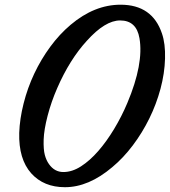

<svg xmlns="http://www.w3.org/2000/svg" viewBox="-20 -779 711 804"><path d="M60.5 -222.7Q62.5 -281.2 78.9 -345.9Q95.2 -410.6 123.5 -470.7Q151.9 -530.8 190.7 -583.5Q229.5 -636.2 275.9 -675.3Q375.5 -759.3 484.9 -759.3Q617.7 -759.3 658.2 -638.7Q672.9 -596.2 671.1 -533.9Q669.4 -471.7 652.1 -407.2Q634.8 -342.8 605.2 -282.7Q575.7 -222.7 536.1 -170.2Q496.6 -117.7 450.2 -79.1Q351.1 4.9 252 4.9Q163.1 4.9 110.8 -53.2Q57.6 -112.8 60.5 -222.7ZM185.1 -91.8Q208.5 -58.6 245.4 -58.6Q282.2 -58.6 319.3 -82.5Q356.4 -106.4 391.4 -146.5Q426.3 -186.5 457.8 -238.8Q489.3 -291 513.2 -347.7Q582.5 -512.2 564 -619.1Q551.3 -693.4 482.9 -693.4Q420.4 -693.4 343.8 -608.4Q271.5 -529.3 219.7 -410.2Q194.8 -353.5 179.4 -294.4Q164.1 -235.4 162.8 -194.1Q161.6 -152.8 167.7 -130.1Q173.8 -107.4 185.1 -91.8Z"/></svg>

Font: Courgette
Style: Regular
Weight: 400
Designer: Karolina Lach
Foundry: Sorkin Type Co.
Version: Version 1.002